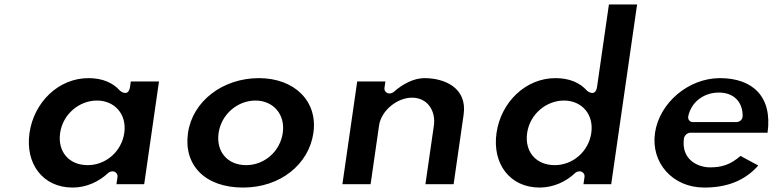

<svg xmlns="http://www.w3.org/2000/svg" viewBox="-20 -855 3520 865"><path d="M112.9 -256C93 -117.7 172.7 -10 307.4 -10C370 -10 427.5 -37.8 466.2 -74.8C471.2 -79.5 478.8 -83 486 -83H488C498.7 -83 511.5 -73.1 509.4 -58L504.6 -25H629.6L696.3 -488H569.3L565.9 -464C558.7 -414.5 520.8 -446.1 520.8 -446.1C489 -482.3 441.8 -503 378.5 -503C243.8 -503 132.8 -394.4 112.9 -256ZM250.9 -256C263.1 -340.7 336.7 -402 416.9 -402C496.3 -402 552.1 -340.6 539.9 -256C527.9 -172.8 457.4 -111 375 -111C289.7 -111 238.9 -173.1 250.9 -256Z M826.9 -256C806.4 -113.6 901 -10 1075.4 -10C1241.8 -10 1371.4 -113.9 1391.9 -256C1412.6 -399.6 1306 -503 1146.5 -503C983.8 -503 847.6 -399.5 826.9 -256ZM964.9 -256C977.1 -340.7 1050.7 -402 1130.9 -402C1210.3 -402 1266.1 -340.6 1253.9 -256C1241.9 -172.8 1171.4 -111 1089 -111C1003.7 -111 952.9 -173.1 964.9 -256Z M1522.6 -25H1649.6L1687.8 -290C1697.4 -356.7 1769.3 -415 1835.8 -415C1909.6 -415 1943.6 -351.3 1934.8 -290L1896.6 -25H2023.6L2068.7 -338C2086.3 -460.3 1981.6 -503 1892.5 -503C1845.4 -503 1796.6 -478.3 1754.3 -441.3C1749.8 -437.4 1742.3 -434 1735.5 -434H1733.5C1722.8 -434 1710 -443.9 1712.1 -459L1716.3 -488H1589.3Z M2216.9 -256C2197 -117.7 2276.7 -10 2411.4 -10C2474 -10 2531.5 -37.8 2570.2 -74.8C2575.2 -79.5 2582.8 -83 2590 -83H2592C2602.7 -83 2615.5 -73.1 2613.4 -58L2608.6 -25H2733.6L2850.3 -835H2723.3L2669.9 -464C2662.7 -414.5 2624.8 -446.1 2624.8 -446.1C2593 -482.3 2545.8 -503 2482.5 -503C2347.8 -503 2236.8 -394.4 2216.9 -256ZM2354.9 -256C2367.1 -340.7 2440.7 -402 2520.9 -402C2600.3 -402 2656.1 -340.6 2643.9 -256C2631.9 -172.8 2561.4 -111 2479 -111C2393.7 -111 2342.9 -173.1 2354.9 -256Z M3438 -257C3461 -422.1 3368.4 -503 3223.5 -503C3081.5 -503 2950.4 -391.4 2930.9 -256C2911.5 -121.7 3010.4 -10 3152.4 -10C3251.5 -10 3333.4 -38.5 3396.3 -109.3L3316.2 -152.5C3270.9 -113.7 3233.6 -101 3178.6 -101C3126.1 -101 3047.4 -134.4 3061.4 -232C3063 -242.7 3074.9 -257 3090 -257ZM3102 -305C3085.4 -305 3078.2 -318.7 3080.8 -331.6C3093.3 -391.7 3146.7 -438 3219.1 -438C3282 -438 3325.5 -399.5 3325.8 -333.7C3325.9 -310.8 3306.7 -305 3297 -305Z"/></svg>

Font: Hussar Ekologiczny
Style: Regular
Weight: 400
Foundry: Cannot Into Space Fonts
Version: Version 0.97